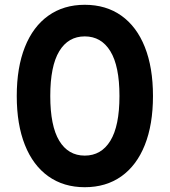

<svg xmlns="http://www.w3.org/2000/svg" viewBox="-20 -768 709 802"><path d="M50 -367Q50 -486 84 -571.5Q118 -657 182 -702.5Q246 -748 334 -748Q423 -748 487 -702.5Q551 -657 585 -571.5Q619 -486 619 -367Q619 -248 585 -162.5Q551 -77 487 -31.5Q423 14 334 14Q246 14 182 -31.5Q118 -77 84 -162.5Q50 -248 50 -367ZM479 -367Q479 -492 441 -554Q403 -616 334 -616Q265 -616 227.5 -554Q190 -492 190 -367Q190 -242 227.5 -180Q265 -118 334 -118Q403 -118 441 -180Q479 -242 479 -367Z"/></svg>

Font: LINE Seed Sans KR Bold
Style: Regular
Weight: 700
Designer: LINE BX Design & Sandoll Inc & Dalton Maag Ltd
Foundry: Sandoll Inc.
Version: Version 1.000